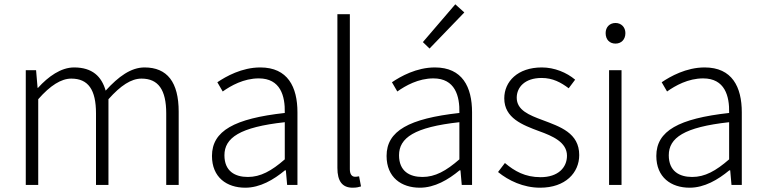

<svg xmlns="http://www.w3.org/2000/svg" viewBox="-20 -861 3560 894"><path d="M100 0H158V-399C214 -463 265 -495 312 -495C391 -495 427 -443 427 -333V0H485V-399C542 -463 591 -495 639 -495C717 -495 754 -443 754 -333V0H812V-341C812 -478 759 -547 653 -547C590 -547 532 -505 472 -439C453 -505 410 -547 325 -547C264 -547 205 -505 157 -452H155L148 -534H100Z M1122 13C1191 13 1254 -24 1307 -68H1311L1317 0H1365V-338C1365 -456 1320 -547 1192 -547C1106 -547 1032 -505 992 -478L1017 -435C1055 -462 1115 -496 1185 -496C1286 -496 1308 -414 1306 -335C1072 -309 967 -252 967 -135C967 -35 1036 13 1122 13ZM1134 -37C1074 -37 1025 -64 1025 -138C1025 -219 1096 -269 1306 -292V-119C1244 -65 1193 -37 1134 -37Z M1622 13C1641 13 1651 10 1661 7L1652 -40C1641 -38 1637 -38 1633 -38C1619 -38 1609 -49 1609 -73V-795H1551V-79C1551 -17 1574 13 1622 13Z M1935 13C2004 13 2067 -24 2120 -68H2124L2130 0H2178V-338C2178 -456 2133 -547 2005 -547C1919 -547 1845 -505 1805 -478L1830 -435C1868 -462 1928 -496 1998 -496C2099 -496 2121 -414 2119 -335C1885 -309 1780 -252 1780 -135C1780 -35 1849 13 1935 13ZM1947 -37C1887 -37 1838 -64 1838 -138C1838 -219 1909 -269 2119 -292V-119C2057 -65 2006 -37 1947 -37ZM1980 -635 2142 -803 2100 -841 1949 -665Z M2495 13C2613 13 2677 -57 2677 -139C2677 -242 2588 -271 2506 -302C2444 -325 2386 -348 2386 -406C2386 -454 2423 -498 2502 -498C2554 -498 2592 -477 2628 -450L2658 -490C2619 -523 2562 -547 2503 -547C2390 -547 2328 -481 2328 -403C2328 -311 2413 -279 2491 -250C2552 -228 2620 -199 2620 -136C2620 -81 2579 -36 2497 -36C2425 -36 2376 -64 2331 -102L2299 -60C2348 -20 2417 13 2495 13Z M2816 0H2874V-534H2816ZM2846 -658C2872 -658 2892 -676 2892 -707C2892 -735 2872 -754 2846 -754C2819 -754 2800 -735 2800 -707C2800 -676 2819 -658 2846 -658Z M3191 13C3260 13 3323 -24 3376 -68H3380L3386 0H3434V-338C3434 -456 3389 -547 3261 -547C3175 -547 3101 -505 3061 -478L3086 -435C3124 -462 3184 -496 3254 -496C3355 -496 3377 -414 3375 -335C3141 -309 3036 -252 3036 -135C3036 -35 3105 13 3191 13ZM3203 -37C3143 -37 3094 -64 3094 -138C3094 -219 3165 -269 3375 -292V-119C3313 -65 3262 -37 3203 -37Z"/></svg>

Font: Noto Sans TC Light
Style: Regular
Weight: 300
Designer: Ryoko NISHIZUKA 西塚涼子 (kana, bopomofo & ideographs); Paul D. Hunt (Latin, Greek & Cyrillic); Sandoll Communications 산돌커뮤니
Foundry: Adobe
Version: Version 2.004;hotconv 1.0.118;makeotfexe 2.5.65603